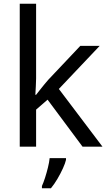

<svg xmlns="http://www.w3.org/2000/svg" viewBox="-20 -780 574 1021"><path d="M172 -363Q172 -347 170.5 -321Q169 -295 168 -276H172Q178 -284 190 -299Q202 -314 214.5 -329.5Q227 -345 236 -355L407 -536H510L293 -307L525 0H419L233 -250L172 -197V0H85V-760H172ZM331 70Q327 88 314.5 115.5Q302 143 285.5 171Q269 199 251 221H203V209Q211 192 219.5 165.5Q228 139 235 110.5Q242 82 244 61H331Z"/></svg>

Font: Noto Sans Khmer
Style: Regular
Weight: 400
Designer: Danh Hong and the Monotype Design Team
Foundry: Monotype Imaging Inc.
Version: Version 2.003